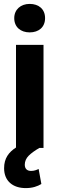

<svg xmlns="http://www.w3.org/2000/svg" viewBox="-20 -758 305 984"><path d="M1 104C1 170 46 206 112 206C147 206 172 197 192 185L178 108C167 113 156 118 139 118C118 118 107 106 107 86C107 69 114 53 127 40C140 27 158 14 182 0H203V-528H62V-2C25 22 1 53 1 104ZM132 -592C179 -592 211 -619 211 -665C211 -711 179 -738 132 -738C86 -738 53 -709 53 -665C53 -619 86 -592 132 -592Z"/></svg>

Font: Asimov
Style: Regular
Weight: 500
Designer: Google
Version: Version 2.000980; 2014